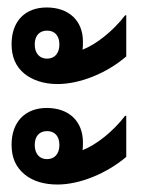

<svg xmlns="http://www.w3.org/2000/svg" viewBox="-20 -509 377 514"><path d="M134 -284C194 -284 266 -313 318 -358V-468H315C282 -425 237 -390 201 -376C202 -382 202 -390 202 -398C202 -454 164 -489 105 -489C47 -489 11 -452 11 -391C11 -357 22 -331 45 -312C66 -295 96 -284 134 -284ZM106 -352C86 -352 73 -366 73 -390C73 -414 86 -427 106 -427C126 -427 139 -414 139 -390C139 -366 126 -352 106 -352ZM134 -15C194 -15 266 -45 318 -89V-199H315C282 -156 237 -121 201 -107C202 -113 202 -120 202 -128C202 -184 165 -220 105 -220C47 -220 11 -182 11 -122C11 -87 22 -62 46 -42C68 -24 98 -15 134 -15ZM106 -83C86 -83 73 -97 73 -121C73 -145 86 -158 106 -158C126 -158 139 -145 139 -121C139 -97 126 -83 106 -83Z"/></svg>

Font: Noto Sans Thai Looped UI Narrow
Style: Bold
Weight: 700
Width: 4
Designer: Cadson Demak Team
Foundry: Cadson Demak Co., Ltd.
Version: Version 1.000